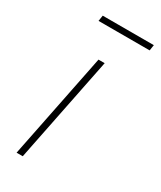

<svg xmlns="http://www.w3.org/2000/svg" viewBox="-166 -696 632 755"><g transform="rotate(30 150.0 -318.0)"><path d="M44 0 140 -478H168L72 0ZM64 -610 68 -636H300L296 -610Z"/></g></svg>

Font: Source Sans 3
Style: Italic
Weight: 200
Italic angle: -11°
Designer: Paul D. Hunt
Foundry: Adobe
Version: Version 3.046;hotconv 1.0.118;makeotfexe 2.5.65603